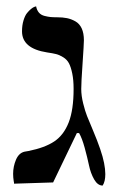

<svg xmlns="http://www.w3.org/2000/svg" viewBox="-20 -574 375 600"><path d="M233.9 -295.9Q233.9 -274.9 240 -250.5Q246.1 -226.1 252 -211.4Q257.8 -196.8 270 -168Q298.3 -101.1 305.2 -64.9Q309.1 -45.4 309.1 -29.8Q309.1 -6.8 300.8 5.9Q285.2 5.9 274.2 -13.4Q263.2 -32.7 258.1 -57.4Q252.9 -82 244.6 -112.3Q236.3 -142.6 227.1 -158.2H220.2Q207.5 -132.8 183.1 -81.1Q158.7 -29.3 146 -3.9L23.9 0Q23.9 -4.9 22.9 -7.8Q21 -19.5 21 -30.8Q21 -53.7 30 -75Q39.1 -96.2 57.1 -100.1Q59.1 -100.6 63 -101.1Q66.9 -101.6 68.8 -102.1Q120.1 -112.3 149.7 -132.1Q179.2 -151.9 194.6 -191.2Q210 -230.5 210 -295.9Q210 -324.2 205.8 -344.2Q201.7 -364.3 195.6 -376Q189.5 -387.7 177.7 -395Q166 -402.3 155.3 -405Q144.5 -407.7 127 -410.2Q48.8 -422.4 48.8 -476.1Q48.8 -495.1 53.5 -510.3Q58.1 -525.4 64.5 -533.2Q70.8 -541 77.1 -546.1Q83.5 -551.3 87.9 -552.7L92.8 -554.2Q95.2 -542 101.8 -534.4Q108.4 -526.9 119.4 -524.2Q130.4 -521.5 137.7 -520.8Q145 -520 158.2 -520Q175.8 -520 189.2 -517.3Q202.6 -514.6 215.6 -507.3Q228.5 -500 235.4 -485.1Q242.2 -470.2 242.2 -448.2Q242.2 -437 237.8 -372.1Q233.9 -316.4 233.9 -295.9Z"/></svg>

Font: Common Serif
Style: Regular
Weight: 400
Designer: Philipp H. Poll, Khaled Hosny
Foundry: Stefan Peev, Context Ltd.
Version: Version 1.026